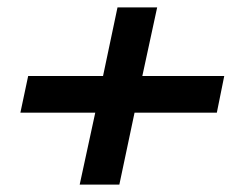

<svg xmlns="http://www.w3.org/2000/svg" viewBox="-20 -498 671 518"><path d="M364 -293H585L565 -194H343L302 0H195L237 -194H35L56 -293H258L297 -478H404Z"/></svg>

Font: GFS Neohellenic Rg
Style: Bold Italic
Weight: 700
Italic angle: -12°
Designer: Designed by Takis Katsoulidis and George D. Matthiopoulos.
Foundry: Designed by Takis Katsoulidis and George D. Matthiopoulos.
Version: Version 1.0